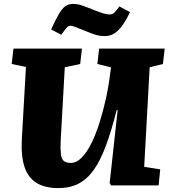

<svg xmlns="http://www.w3.org/2000/svg" viewBox="-20 -950 871 984"><path d="M719 -95 801 -82 793 0H549L542 -12L583 -386H578Q551 -279 522.5 -202.5Q494 -126 460 -78.5Q426 -31 382 -8.5Q338 14 279 14Q211 14 167.5 -12.5Q124 -39 105.5 -95Q87 -151 92 -239L113 -607L40 -622L49 -701H400L391 -622L312 -605L291 -229Q289 -186 292 -160.5Q295 -135 307 -125Q319 -115 343 -115Q372 -115 399 -142.5Q426 -170 449 -217Q472 -264 490.5 -323Q509 -382 523 -445.5Q537 -509 544 -569L549 -605L479 -622L488 -701H824L815 -622L747 -605ZM518 -765Q493 -765 472.5 -771Q452 -777 423 -789Q389 -803 369.5 -810.5Q350 -818 343 -818Q331 -818 323.5 -810Q316 -802 294 -772L242 -799Q265 -850 282 -878.5Q299 -907 315.5 -918.5Q332 -930 354 -930Q375 -930 394.5 -924Q414 -918 458 -900Q491 -887 509 -881.5Q527 -876 542 -876Q556 -876 565 -884Q574 -892 592 -917L646 -888Q625 -843 604.5 -816Q584 -789 563 -777Q542 -765 518 -765Z"/></svg>

Font: Literata ExtraBold
Style: Italic
Weight: 800
Italic angle: -2°
Designer: Latin by Veronika Burian and Jose Scaglione. Greek by Irene Vlachou. Cyrillic by Vera Evstafieva
Foundry: TypeTogether
Version: Version 3.002